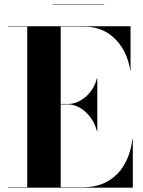

<svg xmlns="http://www.w3.org/2000/svg" viewBox="-20 -872 666 892"><path d="M224.5 -852V-850H464.5V-852ZM430 -263H432V-508H430C415 -441 354 -389 297 -389H262V-748H377C494 -748 570 -652 585 -545H586.5V-750H17V-748H106.5V-2H17V0H597V-225H595C580 -98 504 -2 367 -2H262V-387H297C354 -387 415 -330 430 -263Z"/></svg>

Font: Bodoni* 96pt
Style: Bold
Weight: 700
Version: Version 2.3